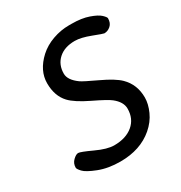

<svg xmlns="http://www.w3.org/2000/svg" viewBox="-168 -823 894 950"><g transform="rotate(-30 279.5 -348.5)"><path d="M494.1 -582Q489.3 -582 436 -602.5Q382.8 -623 347.7 -623Q289.1 -623 254.6 -591.8Q220.2 -560.5 220.2 -509.3Q220.2 -473.1 267.6 -439Q282.7 -428.2 356 -394Q429.2 -359.9 459.5 -330.1Q508.8 -281.7 508.8 -207Q508.8 -170.9 490.2 -129.4Q471.7 -87.9 433.6 -55.2Q360.4 7.3 246.6 7.3Q177.7 7.3 124.5 -13.4Q71.3 -34.2 54.9 -51.8Q38.6 -69.3 38.6 -77.1Q38.6 -101.6 55.7 -117.9Q72.8 -134.3 85.4 -134.3Q98.1 -134.3 159.2 -106Q220.2 -77.6 259.8 -77.6Q327.1 -77.6 367.2 -111.3Q407.2 -145 407.2 -202.6Q407.2 -240.7 365.7 -273.4Q346.2 -289.1 270.8 -325.4Q195.3 -361.8 165.5 -393.6Q125 -437 125 -509.3Q125 -581.5 189.5 -641.1Q222.7 -671.4 268.6 -687.7Q314.5 -704.1 360.8 -704.1H377Q434.1 -704.1 474.1 -689.9Q514.2 -675.8 530.5 -660.2Q546.9 -644.5 546.9 -637.7Q546.9 -610.8 530.5 -596.4Q514.2 -582 494.1 -582Z"/></g></svg>

Font: Averia Sans Libre
Style: Italic
Weight: 400
Italic angle: -7.90001°
Version: Version 1.002